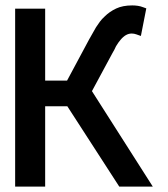

<svg xmlns="http://www.w3.org/2000/svg" viewBox="-20 -690 621 710"><path d="M36 0V-658H147V-392H228L310 -545Q316 -556 322.5 -567Q329 -578 335 -589Q342 -600 349.5 -610Q357 -620 367 -629Q385 -647 409.5 -658.5Q434 -670 469 -670Q479 -670 489.5 -668.5Q500 -667 510 -663L521 -659L501 -557L484 -563Q476 -566 467 -566Q445 -566 426 -543Q418 -534 409 -519Q406 -512 402.5 -505.5Q399 -499 396 -494L320 -353L545 0H421L229 -297H147V0Z"/></svg>

Font: Codetta
Style: Bold
Weight: 700
Designer: Ulrich Proeller
Foundry: PROSA GmbH
Version: Version 2.00;September 29, 2018;FontCreator 11.5.0.2427 64-b